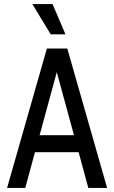

<svg xmlns="http://www.w3.org/2000/svg" viewBox="-20 -930 565 950"><path d="M15 0 212 -690H313L510 0H417L369 -177H153L105 0ZM176 -261H346L261 -573ZM140 -910H240L304 -760H231Z"/></svg>

Font: Radio Canada Condensed
Style: Regular
Weight: 400
Width: 3
Designer: Charles Daoud, Etienne Aubert Bonn, Alexandre Saumier Demers, Jacques Le Bailly
Foundry: Radio-Canada
Version: Version 2.104; ttfautohint (v1.8.4.7-5d5b);gftools[0.9.28.de